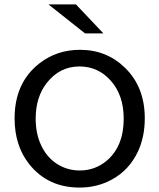

<svg xmlns="http://www.w3.org/2000/svg" viewBox="-20 -805 720 867"><path d="M322.8 -785.2 446.8 -654.3H363.8L198.7 -785.2ZM341.3 -580.1Q461.9 -580.1 545.4 -498Q633.8 -411.6 633.8 -270.5Q633.8 -188 603.5 -122.1Q564.5 -37.6 484.9 5.9Q418.9 42 339.4 42Q195.8 42 111.8 -64Q45.9 -147 45.9 -270.5Q45.9 -431.6 158.2 -519Q236.8 -580.1 341.3 -580.1ZM338.9 -504.9Q249.5 -504.9 191.4 -430.7Q141.1 -366.7 141.1 -269Q141.1 -199.7 167 -146.5Q191.4 -95.2 235.8 -65.9Q282.7 -35.2 340.3 -35.2Q410.2 -35.2 463.4 -80.6Q538.6 -145.5 538.6 -269.5Q538.6 -374.5 480.5 -440.4Q423.3 -504.9 338.9 -504.9Z"/></svg>

Font: BIZ UDPGothic
Style: Regular
Weight: 400
Designer: TypeBank Co., Ltd.
Foundry: Morisawa Inc.
Version: Version 1.051